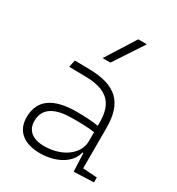

<svg xmlns="http://www.w3.org/2000/svg" viewBox="-189 -915 965 1045"><g transform="rotate(30 293.0 -392.5)"><path d="M428.7 4.9 553.7 0V-30.8L464.4 -37.1V-291.5C464.4 -449.7 392.6 -518.6 224.6 -521L131.8 -522.5L122.1 -477.5L224.6 -476.1C359.9 -474.1 417.5 -421.9 417.5 -297.9V-276.9C381.3 -283.2 333 -286.1 282.2 -286.1C132.8 -286.1 58.6 -232.4 58.6 -124C58.6 -39.1 116.7 9.8 218.8 9.8C322.8 9.8 403.8 -41 418 -109.4H423.8ZM417.5 -236.8V-181.2C417.5 -98.1 332 -35.2 218.8 -35.2C147 -35.2 105.5 -68.4 105.5 -127.4C105.5 -205.1 163.1 -243.7 279.8 -243.7C324.2 -243.7 376.5 -243.7 417.5 -236.8ZM255.9 -609.4H305.2L427.2 -794.9H373Z"/></g></svg>

Font: Cascadia Mono PL ExtraLight
Style: Regular
Weight: 200
Monospace: yes
Designer: Aaron Bell
Foundry: Saja Typeworks
Version: Version 2404.023